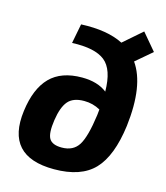

<svg xmlns="http://www.w3.org/2000/svg" viewBox="-113 -830 801 929"><g transform="rotate(15 288.0 -365.5)"><path d="M565 -660 484 -591Q556 -489 531 -281Q511 -126 445 -56.5Q379 13 244 13Q0 13 31 -222Q46 -337 102 -394Q158 -451 262 -451Q340 -451 387 -414Q386 -525 335.5 -565Q285 -605 171 -600L190 -698Q321 -704 401 -663L494 -744ZM253 -98Q311 -98 337.5 -140.5Q364 -183 379 -294L382 -323Q345 -344 301 -344Q246 -344 220.5 -314Q195 -284 185 -217Q175 -150 190 -124Q205 -98 253 -98Z"/></g></svg>

Font: Ezarion
Style: Bold Italic
Weight: 700
Italic angle: -8°
Designer: Natanael Gama
Version: Version 1.001;PS 001.001;hotconv 1.0.70;makeotf.lib2.5.58329